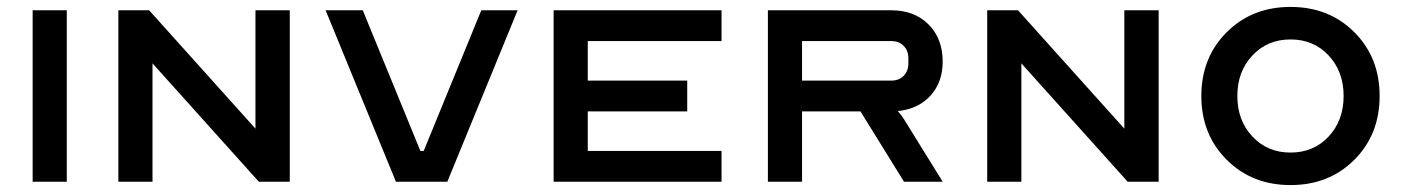

<svg xmlns="http://www.w3.org/2000/svg" viewBox="-20 -530 4094 560"><path d="M75.2 -500H174.8V0H75.2Z M325.2 0V-500H415L725.1 -154.8V-500H825.2V0H734.9L424.8 -345.2V0Z M929.7 -500H1038.1L1206.1 -89.8H1215.8L1383.8 -500H1489.7L1284.7 0H1134.8Z M1594.7 -500H2084.5V-410.2H1694.3V-294.9H1984.4V-205.1H1694.3V-89.8H2084.5V0H1594.7Z M2319.3 0H2219.7V-500H2579.6Q2647 -500 2688.2 -458.7Q2729.5 -417.5 2729.5 -350.1Q2729.5 -290 2693.8 -251Q2658.2 -211.9 2598.6 -206.1Q2611.3 -191.4 2616.7 -182.1L2729.5 0H2616.7L2489.7 -205.1H2319.3ZM2319.3 -410.2V-294.9H2579.6Q2602.1 -294.9 2615.7 -308.8Q2629.4 -322.8 2629.4 -345.2V-359.9Q2629.4 -382.3 2615.7 -396.2Q2602.1 -410.2 2579.6 -410.2Z M2859.4 0V-500H2949.2L3259.3 -154.8V-500H3359.4V0H3269L2959 -345.2V0Z M3557.9 -64Q3483.9 -137.7 3483.9 -250Q3483.9 -362.3 3557.9 -436Q3631.8 -509.8 3744.1 -509.8Q3856.4 -509.8 3930.2 -436Q4003.9 -362.3 4003.9 -250Q4003.9 -137.7 3930.2 -64Q3856.4 9.8 3744.1 9.8Q3631.8 9.8 3557.9 -64ZM3632.8 -368.2Q3588.9 -321.3 3588.9 -250Q3588.9 -178.7 3632.8 -131.8Q3676.8 -85 3744.1 -85Q3811.5 -85 3855.2 -131.8Q3898.9 -178.7 3898.9 -250Q3898.9 -321.3 3855.2 -368.2Q3811.5 -415 3744.1 -415Q3676.8 -415 3632.8 -368.2Z"/></svg>

Font: Optician Sans
Style: Regular
Weight: 400
Designer: Fábio Duarte Martins, Simen Schikulski
Version: Version 1.002